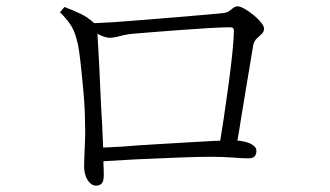

<svg xmlns="http://www.w3.org/2000/svg" viewBox="-20 -642 1040 605"><path d="M183 -620Q212 -609 235 -598Q256 -588 277 -569Q300 -570 336 -572Q381 -575 434.5 -579.5Q488 -584 538.5 -588Q589 -592 626.5 -595.5Q664 -599 676 -600Q693 -601 701 -606.5Q709 -612 715 -617Q721 -622 729 -622Q737 -622 751 -614Q765 -606 778.5 -595Q792 -584 802 -572Q812 -560 812 -552Q812 -542 804.5 -535Q797 -528 789 -520.5Q781 -513 778 -500Q775 -483 769 -446Q763 -409 755 -362Q747 -315 739 -265Q734 -231 728 -199Q742 -198 753 -195Q769 -191 778.5 -183.5Q788 -176 788 -167Q788 -156 782.5 -149.5Q777 -143 762 -143Q748 -143 714 -145.5Q680 -148 646 -148Q604 -148 542 -145.5Q480 -143 411 -140Q357 -137 306 -134Q306 -129 306 -125Q307 -109 307 -89Q307 -72 301 -64.5Q295 -57 282 -57Q273 -57 264.5 -64.5Q256 -72 250.5 -86Q245 -100 245 -120Q245 -130 246 -152.5Q247 -175 248 -201.5Q249 -228 248 -250Q248 -274 246.5 -303.5Q245 -333 242 -363.5Q239 -394 236 -424Q233 -454 229.5 -479Q226 -504 221 -520Q214 -547 201 -566Q188 -585 169 -603ZM287 -536Q288 -523 289 -501Q291 -470 293 -428.5Q295 -387 297 -340.5Q299 -294 302 -248Q304 -209 305 -177Q332 -178 364 -180Q412 -184 464.5 -187Q517 -190 566 -193Q615 -196 654 -198Q665 -198 674 -199Q679 -231 685 -269Q693 -323 700.5 -378Q708 -433 712.5 -478Q717 -523 717 -546Q717 -556 706 -556Q680 -556 638 -553.5Q596 -551 549.5 -547.5Q503 -544 463.5 -541Q424 -538 403 -536Q378 -534 358.5 -528.5Q339 -523 325 -523Q313 -523 294 -532Q290 -534 287 -536Z"/></svg>

Font: Early Summer Mincho Light
Style: Regular
Weight: 300
Designer: GuiWonder
Version: Version 1.002